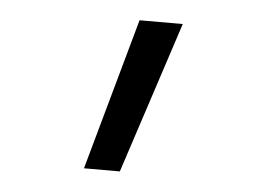

<svg xmlns="http://www.w3.org/2000/svg" viewBox="-35 -815 570 416"><g transform="rotate(5 250.0 -607.0)"><path d="M161 -442 253 -772H347L239 -442Z"/></g></svg>

Font: Zed Mono
Style: Regular
Weight: 400
Monospace: yes
Designer: Belleve Invis
Foundry: Belleve Invis
Version: Version 1.0.0; ttfautohint (v1.8.4)